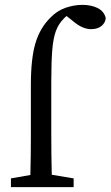

<svg xmlns="http://www.w3.org/2000/svg" viewBox="-20 -770 455 790"><path d="M25 0V-36L105 -50Q106 -91 106.5 -130.5Q107 -170 107 -210V-420Q107 -530 126 -593Q145 -656 188 -698Q215 -726 250 -738Q285 -750 319 -750Q355 -750 381.5 -737Q408 -724 415 -696Q414 -677 398 -663.5Q382 -650 355 -650Q320 -650 283 -681L254 -704Q251 -702 248 -699Q245 -696 242 -693Q221 -672 210 -642.5Q199 -613 195 -563.5Q191 -514 191 -432V-210Q191 -170 191.5 -130.5Q192 -91 193 -51L283 -36V0Z"/></svg>

Font: Source Serif 4
Style: Regular
Weight: 400
Designer: Frank Grießhammer
Foundry: Adobe
Version: Version 4.005;hotconv 1.1.0;makeotfexe 2.6.0